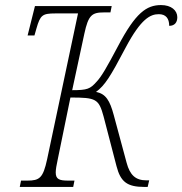

<svg xmlns="http://www.w3.org/2000/svg" viewBox="-20 -738 720 758"><path d="M58 0H269L274 -25H249C215 -25 200 -30 200 -57C200 -69 203 -86 208 -109L258 -353C359 -353 370 -348 389 -278L440 -82C456 -20 482 0 550 0H563L569 -26H558C515 -26 493 -47 480 -95L429 -284C414 -340 398 -368 359 -375C394 -401 415 -434 476 -550C537 -665 574 -682 607 -682C635 -682 648 -665 648 -636C669 -636 680 -649 680 -670C680 -697 656 -718 616 -718C558 -718 515 -687 446 -556C402 -473 381 -436 361 -415C336 -387 325 -382 265 -382L313 -605C329 -679 343 -689 391 -689H416L421 -714H118L89 -598H116L124 -626C139 -678 147 -685 198 -685H288L166 -109C150 -35 136 -25 88 -25H63Z"/></svg>

Font: Noto Serif Condensed ExtraLight
Style: Italic
Weight: 200
Width: 3
Italic angle: -12°
Designer: Monotype Design Team
Foundry: Monotype Imaging Inc.
Version: Version 2.013